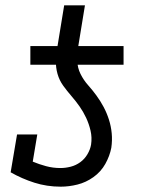

<svg xmlns="http://www.w3.org/2000/svg" viewBox="-20 -693 540 721"><path d="M94 -450V-520H196L221 -673H299L274 -520H444V-450ZM208 8Q156 8 109 -7Q62 -22 20 -46L44 -188H120L103 -86Q127 -76 153 -69Q179 -62 207 -62Q226 -62 245.5 -67Q265 -72 281.5 -84Q298 -96 308.5 -114Q319 -132 322 -150Q326 -177 320 -202.5Q314 -228 303.5 -250.5Q293 -273 279 -293Q265 -313 248.5 -332Q232 -351 217.5 -371Q203 -391 196 -415.5Q189 -440 190 -466.5Q191 -493 196 -520H274Q269 -493 270 -465.5Q271 -438 282.5 -415Q294 -392 310.5 -373.5Q327 -355 342 -334.5Q357 -314 369 -291.5Q381 -269 389 -244Q397 -219 399.5 -192.5Q402 -166 398 -138Q392 -107 375.5 -77.5Q359 -48 331 -28Q303 -8 271 0Q239 8 208 8Z"/></svg>

Font: Iosevka Curly Slab
Style: Italic
Weight: 400
Italic angle: -9°
Monospace: yes
Designer: Belleve Invis
Foundry: Belleve Invis
Version: Version 22.1.2; ttfautohint (v1.8.4)